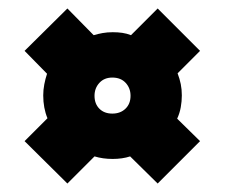

<svg xmlns="http://www.w3.org/2000/svg" viewBox="-20 -527 530 453"><path d="M38 -407 139 -507 201 -444Q211 -447 222 -449Q233 -451 246 -451Q258 -451 268.5 -449.5Q279 -448 289 -444L352 -507L452 -407L399 -354Q404 -341 406.5 -328.5Q409 -316 409 -302Q409 -288 406.5 -274Q404 -260 398 -247L452 -194L352 -94L287 -158Q278 -155 267.5 -153.5Q257 -152 246 -152Q234 -152 223.5 -153.5Q213 -155 203 -158L139 -94L38 -194L92 -248Q87 -260 84.5 -273.5Q82 -287 82 -302Q82 -315 84.5 -328Q87 -341 91 -353ZM245 -259Q264 -259 276 -270.5Q288 -282 288 -301Q288 -319 276.5 -331.5Q265 -344 245 -344Q226 -344 214.5 -331.5Q203 -319 203 -301Q203 -282 214.5 -270.5Q226 -259 245 -259Z"/></svg>

Font: Georama ExtraCondensed Thin ExtraBold
Style: Regular
Weight: 800
Version: Version 1.001